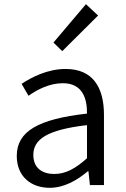

<svg xmlns="http://www.w3.org/2000/svg" viewBox="-20 -883 599 916"><path d="M217 13C285 13 347 -22 399 -66H402L409 0H476V-335C476 -465 424 -554 293 -554C206 -554 130 -514 83 -483L116 -426C157 -455 215 -486 280 -486C373 -486 396 -414 395 -341C163 -315 60 -257 60 -139C60 -41 128 13 217 13ZM239 -53C184 -53 139 -79 139 -144C139 -218 204 -264 395 -286V-128C340 -79 294 -53 239 -53ZM277 -639 448 -809 390 -863 235 -680Z"/></svg>

Font: Source Han Sans JP Normal
Style: Regular
Weight: 350
Designer: Ryoko NISHIZUKA 西塚涼子 (kana, bopomofo & ideographs); Paul D. Hunt (Latin, Greek & Cyrillic); Sandoll Communications 산돌커뮤니
Foundry: Adobe
Version: Version 2.002;hotconv 1.0.116;makeotfexe 2.5.65601